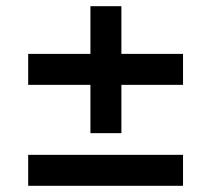

<svg xmlns="http://www.w3.org/2000/svg" viewBox="-20 -600 682 620"><path d="M272 -170H372V-326H571V-426H372V-580H272V-426H71V-326H272ZM71 0H571V-100H71Z"/></svg>

Font: Mluvka SemiBold
Style: Regular
Weight: 600
Designer: Modified by Jiří Krblich, Original typeface by Gumpita Rahayu
Foundry: Gumpita Rahayu & Jiří Krblich
Version: Version 2.000;Glyphs 3.1.1 (3134)